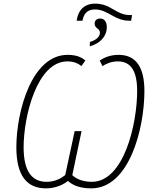

<svg xmlns="http://www.w3.org/2000/svg" viewBox="-20 -1027 834 1057"><path d="M402 -913H434C441 -952 461 -975 503 -975C574 -975 610 -913 691 -913H702L707 -944H695C619 -944 591 -1007 504 -1007C445 -1007 410 -972 402 -913ZM475 -796 474 -772C533 -788 568 -828 568 -878C568 -906 555 -925 532 -925C513 -925 501 -914 501 -898C501 -885 507 -878 514 -872C524 -865 530 -859 530 -846C530 -824 507 -805 475 -796ZM233 10C288 10 331 -12 354 -31C376 -11 413 10 482 10C692 10 775 -320 775 -526C775 -658 728 -725 633 -725C588 -725 555 -711 529 -694L544 -663C566 -677 593 -689 629 -689C702 -689 735 -634 735 -526C735 -346 663 -26 485 -26C430 -26 395 -46 378 -63L429 -305H391L339 -63C318 -46 283 -26 237 -26C157 -26 110 -82 110 -216C110 -385 183 -689 351 -689C385 -689 409 -679 428 -663L450 -694C426 -714 397 -725 352 -725C154 -725 70 -412 70 -216C70 -60 128 10 233 10Z"/></svg>

Font: Noto Sans SemiCondensed ExtraLight
Style: Italic
Weight: 200
Width: 4
Italic angle: -12°
Designer: Monotype Design Team
Foundry: Monotype Imaging Inc.
Version: Version 2.013